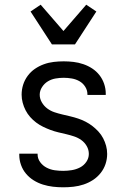

<svg xmlns="http://www.w3.org/2000/svg" viewBox="-20 -789 540 817"><path d="M249 8Q227 8 205.5 5.5Q184 3 163 -3.5Q142 -10 123.5 -21.5Q105 -33 91 -49.5Q77 -66 69.5 -87Q62 -108 62 -130V-135H140V-132Q140 -114 151 -99Q162 -84 178.5 -75.5Q195 -67 213 -64.5Q231 -62 249 -62Q267 -62 285.5 -65Q304 -68 320.5 -76.5Q337 -85 347.5 -100.5Q358 -116 358 -134Q358 -152 349 -167.5Q340 -183 326 -193Q312 -203 295.5 -208.5Q279 -214 262 -218Q245 -222 228 -226Q211 -230 195 -236Q179 -242 163.5 -249.5Q148 -257 134 -267.5Q120 -278 108.5 -291Q97 -304 89 -319.5Q81 -335 76.5 -352Q72 -369 72 -386Q72 -408 78.5 -428.5Q85 -449 98 -466.5Q111 -484 128.5 -496Q146 -508 166.5 -515.5Q187 -523 208.5 -525.5Q230 -528 251 -528Q272 -528 293 -525.5Q314 -523 334.5 -516Q355 -509 372.5 -497.5Q390 -486 403 -469.5Q416 -453 423 -432.5Q430 -412 430 -391V-385H352V-388Q352 -405 342.5 -420Q333 -435 318 -443.5Q303 -452 285.5 -455Q268 -458 251 -458Q234 -458 216.5 -455Q199 -452 184 -443Q169 -434 159 -418.5Q149 -403 149 -386Q149 -369 158 -353.5Q167 -338 181 -327.5Q195 -317 211.5 -311.5Q228 -306 245 -302Q262 -298 279 -294Q296 -290 312.5 -284.5Q329 -279 344.5 -271Q360 -263 373.5 -252.5Q387 -242 399 -229Q411 -216 419 -200.5Q427 -185 431.5 -168.5Q436 -152 436 -134Q436 -112 429 -91Q422 -70 408 -52.5Q394 -35 375.5 -23Q357 -11 336 -4Q315 3 293 5.5Q271 8 249 8ZM201 -600 110 -740 153 -769 250 -657 347 -769 390 -740 299 -600Z"/></svg>

Font: Iosevka Term
Style: Regular
Weight: 400
Monospace: yes
Designer: Belleve Invis
Foundry: Belleve Invis
Version: Version 30.0.1